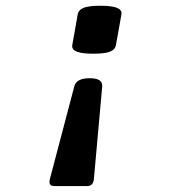

<svg xmlns="http://www.w3.org/2000/svg" viewBox="-20 -476 640 665"><path d="M230 -316.4Q230 -319.3 230.5 -320.8L249 -425.3Q252 -441.9 269.8 -449Q287.6 -456.1 327.1 -456.1Q364.7 -456.1 382.8 -449.7Q400.9 -443.4 400.9 -429.7Q400.9 -426.8 400.4 -425.3L381.8 -320.8Q378.9 -304.2 361.1 -297.1Q343.3 -290 303.7 -290Q266.1 -290 248 -296.4Q230 -302.7 230 -316.4ZM151.4 154.3Q151.4 149.9 152.8 144L237.3 -176.8Q244.6 -205.1 290.5 -205.1Q336.4 -205.1 334 -176.8L305.2 144Q303.2 168.5 280.8 168.5H168.5Q151.4 168.5 151.4 154.3Z"/></svg>

Font: Courier Prime Sans
Style: Bold Italic
Weight: 700
Italic angle: -10°
Designer: Alan Dague-Greene
Foundry: Quote-Unquote Apps
Version: Version 3.020